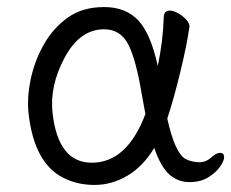

<svg xmlns="http://www.w3.org/2000/svg" viewBox="-20 -506 655 544"><path d="M454 -170Q475 -74 505 -56Q519 -48 540.5 -46.5Q562 -45 577.5 -59Q593 -73 603.5 -73Q614 -73 615 -62.5Q616 -52 604 -34.5Q592 -17 570 -3.5Q548 10 516.5 10Q485 10 460.5 -11Q436 -32 417 -87Q386 -35 341.5 -8.5Q297 18 248 18Q199 18 160 -2Q77 -43 61 -184Q56 -229 67 -281.5Q78 -334 104.5 -380.5Q131 -427 172.5 -456.5Q214 -486 275 -486Q336 -486 371.5 -448.5Q407 -411 427 -319Q442 -390 444 -458Q445 -476 460.5 -476Q476 -476 495.5 -461.5Q515 -447 517 -432Q510 -381 491.5 -304.5Q473 -228 454 -170ZM240 -45Q340 -45 392 -183Q387 -209 382 -237Q366 -335 344 -379Q322 -423 275 -423Q206 -423 163 -342.5Q120 -262 129 -185Q145 -45 240 -45Z"/></svg>

Font: LXGW WenKai
Style: Regular
Weight: 400
Designer: LXGW / Fontworks Inc.
Foundry: LXGW / Fontworks Inc.
Version: Version 1.520; June 14, 2025